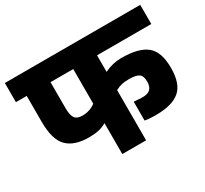

<svg xmlns="http://www.w3.org/2000/svg" viewBox="-147 -875 1150 1076"><g transform="rotate(-30 428.0 -337.0)"><path d="M515 -550V-443Q569 -469 622 -469H627Q737 -469 788 -427.5Q839 -386 839 -282Q839 -180 789.5 -137.5Q740 -95 635 -95H623Q608 -95 591 -96.5Q574 -98 563 -100V-222Q608 -219 611 -219H623Q685 -219 685 -282Q685 -319 666.5 -332Q648 -345 605 -345H601Q574 -345 555 -340.5Q536 -336 515 -325V0H361V-200Q337 -186 310.5 -180Q284 -174 246 -174Q153 -174 106.5 -220.5Q60 -267 60 -382V-550H-10V-674H866V-550ZM361 -326V-550H214V-382Q214 -335 228 -316.5Q242 -298 277 -298Q324 -298 361 -326Z"/></g></svg>

Font: Biryani Heavy
Style: Regular
Weight: 900
Designer: Dan Reynolds and Mathieu Réguer
Foundry: Dan Reynolds and Mathieu Réguer
Version: Version 1.003; ttfautohint (v1.1) -l 5 -r 5 -G 72 -x 0 -D la